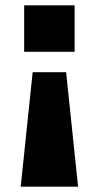

<svg xmlns="http://www.w3.org/2000/svg" viewBox="-20 -523 372 723"><path d="M58 180 103 -251H229L274 180ZM71 -328V-503H261V-328Z"/></svg>

Font: Nunito Sans 7pt Expanded ExtraBold
Style: Regular
Weight: 800
Width: 7
Designer: Vernon Adams
Foundry: Vernon Adams
Version: Version 3.101;gftools[0.9.27]